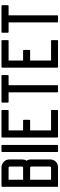

<svg xmlns="http://www.w3.org/2000/svg" viewBox="875 -1693 804 2594"><g transform="rotate(-90 1277.0 -396.0)"><path d="M50 -768Q50 -778 60 -778H312Q334 -778 354.5 -769Q375 -760 390 -744V-745Q406 -729 413 -708.5Q420 -688 420 -666V-503Q420 -486 416.5 -470Q413 -454 402 -440Q412 -426 416 -410.5Q420 -395 420 -378V-122Q420 -75 389.5 -44.5Q359 -14 312 -14H60Q50 -14 50 -24ZM146 -108H312Q318 -108 321 -112.5Q324 -117 324 -122V-378Q324 -382 320 -386.5Q316 -391 312 -391H146ZM146 -486H312Q318 -489 321 -492Q324 -495 324 -503V-666Q324 -671 320.5 -676.5Q317 -682 312 -682H146Z M530 -14Q520 -14 520 -24V-768Q520 -778 530 -778H606Q616 -778 616 -768V-24Q616 -14 606 -14Z M812 -108H1078Q1088 -108 1088 -99V-24Q1088 -14 1078 -14H726Q716 -14 716 -24V-768Q716 -778 726 -778H1078Q1088 -778 1088 -768V-692Q1088 -682 1078 -682H812V-486H945Q955 -486 955 -476V-401Q955 -391 945 -391H812Z M1423 -682V-24Q1423 -14 1413 -14H1337Q1327 -14 1327 -24V-682H1198Q1188 -682 1188 -692V-768Q1188 -778 1198 -778H1550Q1560 -778 1560 -768V-692Q1560 -682 1550 -682Z M1756 -108H2022Q2032 -108 2032 -99V-24Q2032 -14 2022 -14H1670Q1660 -14 1660 -24V-768Q1660 -778 1670 -778H2022Q2032 -778 2032 -768V-692Q2032 -682 2022 -682H1756V-486H1889Q1899 -486 1899 -476V-401Q1899 -391 1889 -391H1756Z M2367 -682V-24Q2367 -14 2357 -14H2281Q2271 -14 2271 -24V-682H2142Q2132 -682 2132 -692V-768Q2132 -778 2142 -778H2494Q2504 -778 2504 -768V-692Q2504 -682 2494 -682Z"/></g></svg>

Font: Kanalisirung
Style: Regular
Weight: 500
Designer: Peter Wiegel
Foundry: Peter Wiegel
Version: 1.000